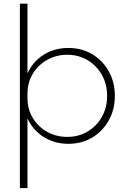

<svg xmlns="http://www.w3.org/2000/svg" viewBox="-20 -752 675 1017"><path d="M125.5 244.1H85.4V-732.4H125.5V-363.3Q154.3 -426.8 211.9 -462.4Q269.5 -498 341.8 -498Q413.1 -498 468.8 -464.6Q524.4 -431.2 556.4 -373.8Q588.4 -316.4 588.4 -244.1Q588.4 -172.4 556.4 -114.7Q524.4 -57.1 468.8 -23.7Q413.1 9.8 341.8 9.8Q269.5 9.8 211.9 -26.1Q154.3 -62 125.5 -125ZM336.4 -26.9Q396.5 -26.9 444.3 -55.4Q492.2 -84 519.8 -133.1Q547.4 -182.1 547.4 -244.1Q547.4 -306.2 519.8 -355.2Q492.2 -404.3 444.3 -433.1Q396.5 -461.9 336.4 -461.9Q278.8 -461.9 231.2 -435.5Q183.6 -409.2 155 -363.3Q126.5 -317.4 125.5 -259.3V-229Q126.5 -170.9 155 -125Q183.6 -79.1 231.2 -53Q278.8 -26.9 336.4 -26.9Z"/></svg>

Font: Kumbh Sans ExtraLight
Style: Regular
Weight: 250
Version: Version 1.005